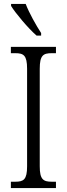

<svg xmlns="http://www.w3.org/2000/svg" viewBox="-20 -951 338 971"><path d="M165 -771H188V-784C163 -822 127 -886 110 -931H36V-921C57 -886 123 -807 165 -771ZM35 0H263V-32H242C199 -32 181 -43 181 -110V-603C181 -672 199 -682 242 -682H263V-714H35V-682H57C99 -682 117 -672 117 -603V-110C117 -42 99 -32 57 -32H35Z"/></svg>

Font: Noto Serif Georgian Condensed Light
Style: Regular
Weight: 300
Width: 3
Designer: Monotype Design Team, Akaki Razmadze
Foundry: Google LLC
Version: Version 2.003